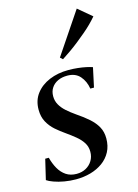

<svg xmlns="http://www.w3.org/2000/svg" viewBox="-123 -858 672 935"><g transform="rotate(-15 213.0 -391.0)"><path d="M341 -398.5H322.5Q316.5 -436.5 293.8 -462.5Q271 -488.5 230 -488.5Q203 -488.5 182.2 -478.8Q161.5 -469 149.8 -451.2Q138 -433.5 138 -409Q138 -385.5 149 -366Q160 -346.5 179 -329.5Q198 -312.5 222.5 -295.5Q257.5 -272 282.5 -249.8Q307.5 -227.5 321.2 -202.5Q335 -177.5 335 -144.5Q335 -106 319.5 -77Q304 -48 277 -28.5Q250 -9 215.2 0.8Q180.5 10.5 142 10.5Q112.5 10.5 83.5 5.5Q54.5 0.5 31.8 -7.8Q9 -16 -2 -24L22 -125.5H40Q48 -94.5 62.2 -69.2Q76.5 -44 98.5 -29.2Q120.5 -14.5 151.5 -14.5Q178 -14.5 198.5 -25.8Q219 -37 231 -56.8Q243 -76.5 243 -101.5Q243 -127.5 230.2 -147.5Q217.5 -167.5 196.2 -185Q175 -202.5 150 -220Q126 -236.5 103.5 -256.2Q81 -276 66.8 -302.2Q52.5 -328.5 52.5 -364Q52.5 -411 77.8 -444.2Q103 -477.5 146 -495.5Q189 -513.5 242 -513.5Q266.5 -513.5 289.2 -511Q312 -508.5 330.8 -504.5Q349.5 -500.5 362 -496ZM218.5 -582.5 359.5 -792 428 -734.5Q414.5 -718.5 397.5 -701.5Q380.5 -684.5 360.2 -667.5Q340 -650.5 318.8 -633.5Q297.5 -616.5 275.2 -600.8Q253 -585 231 -571Z"/></g></svg>

Font: Merriweather 144pt
Style: Italic
Weight: 400
Italic angle: -7.8°
Version: Version 2.101